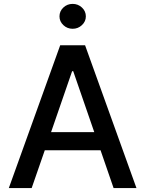

<svg xmlns="http://www.w3.org/2000/svg" viewBox="-20 -958 740 978"><path d="M141.3 0H24.9L286.6 -727.3H413.4L675.1 0H558.6L492.2 -192.5H208.1ZM240.1 -284.8H460.2L353 -595.2H347.3ZM350.1 -811.4Q322.4 -811.4 302.7 -830.1Q283 -848.7 283 -874.6Q283 -900.9 302.7 -919.6Q322.4 -938.2 350.1 -938.2Q377.5 -938.2 397.4 -919.6Q417.3 -900.9 417.3 -874.6Q417.3 -848.7 397.4 -830.1Q377.5 -811.4 350.1 -811.4Z"/></svg>

Font: Inter Zeller Medium
Style: Regular
Weight: 500
Designer: Rasmus Andersson; Joe Bland
Foundry: zeller
Version: Version 3.015;git-dec3a8cb1